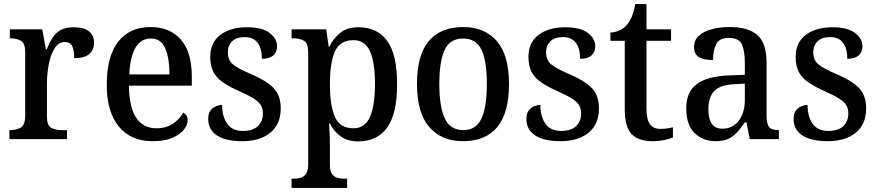

<svg xmlns="http://www.w3.org/2000/svg" viewBox="-20 -679 4285 937"><path d="M26 0V-44H29Q60 -44 81.5 -56.5Q103 -69 103 -116V-424Q103 -468 82 -480Q61 -492 31 -492H28V-536H186L204 -438H208Q220 -469 235.5 -493.5Q251 -518 275.5 -532Q300 -546 339 -546Q390 -546 414.5 -526Q439 -506 439 -470Q439 -436 415.5 -415.5Q392 -395 342 -395Q342 -436 332 -455Q322 -474 295 -474Q271 -474 254.5 -454Q238 -434 228 -403Q218 -372 213.5 -337.5Q209 -303 209 -274V-111Q209 -67 230 -55.5Q251 -44 281 -44H307V0Z M725 10Q618 10 559.5 -62Q501 -134 501 -264Q501 -405 557 -476Q613 -547 715 -547Q809 -547 862.5 -486Q916 -425 916 -306V-261H609Q611 -153 645.5 -103Q680 -53 744 -53Q792 -53 825 -76Q858 -99 874 -129Q883 -125 889.5 -115.5Q896 -106 896 -92Q896 -70 877.5 -46.5Q859 -23 821.5 -6.5Q784 10 725 10ZM807 -316Q807 -395 786.5 -443Q766 -491 716 -491Q667 -491 641 -446Q615 -401 611 -316Z M1162 10Q1082 10 1039 -18Q996 -46 996 -98Q996 -125 1007 -139.5Q1018 -154 1034 -160.5Q1050 -167 1064 -167Q1064 -111 1088.5 -75.5Q1113 -40 1165 -40Q1214 -40 1238.5 -63.5Q1263 -87 1263 -125Q1263 -149 1253 -165.5Q1243 -182 1219 -197.5Q1195 -213 1152 -232Q1102 -254 1069.5 -276Q1037 -298 1021.5 -327.5Q1006 -357 1006 -401Q1006 -472 1055.5 -509Q1105 -546 1186 -546Q1260 -546 1296 -518Q1332 -490 1332 -453Q1332 -425 1313.5 -408.5Q1295 -392 1258 -392Q1258 -443 1237 -470.5Q1216 -498 1175 -498Q1134 -498 1113 -477.5Q1092 -457 1092 -423Q1092 -385 1118 -364Q1144 -343 1208 -316Q1279 -286 1314.5 -250Q1350 -214 1350 -150Q1350 -73 1299.5 -31.5Q1249 10 1162 10Z M1403 238V193H1412Q1430 193 1446.5 188.5Q1463 184 1473.5 169Q1484 154 1484 123V-423Q1484 -468 1463.5 -480Q1443 -492 1413 -492H1403V-536H1572L1584 -451H1587Q1608 -493 1641.5 -519.5Q1675 -546 1729 -546Q1821 -546 1869.5 -479.5Q1918 -413 1918 -268Q1918 -124 1869.5 -56.5Q1821 11 1729 11Q1677 11 1643.5 -13Q1610 -37 1590 -76H1586Q1588 -50 1589 -18Q1590 14 1590 39V127Q1590 156 1600.5 170.5Q1611 185 1627.5 189Q1644 193 1662 193H1674V238ZM1705 -53Q1761 -53 1785.5 -108.5Q1810 -164 1810 -270Q1810 -375 1785.5 -429Q1761 -483 1705 -483Q1639 -483 1614.5 -428Q1590 -373 1590 -269Q1590 -164 1614.5 -108.5Q1639 -53 1705 -53Z M2239 10Q2135 10 2075 -59Q2015 -128 2015 -269Q2015 -410 2072.5 -478.5Q2130 -547 2242 -547Q2345 -547 2404.5 -478.5Q2464 -410 2464 -269Q2464 -128 2407 -59Q2350 10 2239 10ZM2241 -44Q2304 -44 2330 -101.5Q2356 -159 2356 -269Q2356 -380 2330 -435.5Q2304 -491 2240 -491Q2176 -491 2150 -435.5Q2124 -380 2124 -269Q2124 -159 2150.5 -101.5Q2177 -44 2241 -44Z M2715 10Q2635 10 2592 -18Q2549 -46 2549 -98Q2549 -125 2560 -139.5Q2571 -154 2587 -160.5Q2603 -167 2617 -167Q2617 -111 2641.5 -75.5Q2666 -40 2718 -40Q2767 -40 2791.5 -63.5Q2816 -87 2816 -125Q2816 -149 2806 -165.5Q2796 -182 2772 -197.5Q2748 -213 2705 -232Q2655 -254 2622.5 -276Q2590 -298 2574.5 -327.5Q2559 -357 2559 -401Q2559 -472 2608.5 -509Q2658 -546 2739 -546Q2813 -546 2849 -518Q2885 -490 2885 -453Q2885 -425 2866.5 -408.5Q2848 -392 2811 -392Q2811 -443 2790 -470.5Q2769 -498 2728 -498Q2687 -498 2666 -477.5Q2645 -457 2645 -423Q2645 -385 2671 -364Q2697 -343 2761 -316Q2832 -286 2867.5 -250Q2903 -214 2903 -150Q2903 -73 2852.5 -31.5Q2802 10 2715 10Z M3164 10Q3096 10 3062.5 -24.5Q3029 -59 3029 -146V-480H2959V-520Q3008 -523 3038 -556Q3053 -573 3063 -597Q3073 -621 3080 -659H3135V-536H3255V-480H3135V-147Q3135 -96 3152 -73Q3169 -50 3201 -50Q3219 -50 3234 -52Q3249 -54 3264 -58V-8Q3251 -2 3223.5 4Q3196 10 3164 10Z M3472 10Q3411 10 3370 -29.5Q3329 -69 3329 -151Q3329 -231 3381 -269Q3433 -307 3538 -311L3615 -314V-373Q3615 -427 3601.5 -460.5Q3588 -494 3537 -494Q3490 -494 3475 -463.5Q3460 -433 3460 -386Q3414 -386 3390.5 -400.5Q3367 -415 3367 -449Q3367 -483 3390.5 -504.5Q3414 -526 3453.5 -536.5Q3493 -547 3543 -547Q3631 -547 3676 -508Q3721 -469 3721 -374V-116Q3721 -74 3733.5 -59Q3746 -44 3778 -44H3781V0H3639L3623 -82H3615Q3596 -54 3577.5 -33.5Q3559 -13 3534.5 -1.5Q3510 10 3472 10ZM3505 -51Q3555 -51 3585 -90Q3615 -129 3615 -191V-271L3562 -268Q3492 -264 3464.5 -233.5Q3437 -203 3437 -146Q3437 -51 3505 -51Z M4019 10Q3939 10 3896 -18Q3853 -46 3853 -98Q3853 -125 3864 -139.5Q3875 -154 3891 -160.5Q3907 -167 3921 -167Q3921 -111 3945.5 -75.5Q3970 -40 4022 -40Q4071 -40 4095.5 -63.5Q4120 -87 4120 -125Q4120 -149 4110 -165.5Q4100 -182 4076 -197.5Q4052 -213 4009 -232Q3959 -254 3926.5 -276Q3894 -298 3878.5 -327.5Q3863 -357 3863 -401Q3863 -472 3912.5 -509Q3962 -546 4043 -546Q4117 -546 4153 -518Q4189 -490 4189 -453Q4189 -425 4170.5 -408.5Q4152 -392 4115 -392Q4115 -443 4094 -470.5Q4073 -498 4032 -498Q3991 -498 3970 -477.5Q3949 -457 3949 -423Q3949 -385 3975 -364Q4001 -343 4065 -316Q4136 -286 4171.5 -250Q4207 -214 4207 -150Q4207 -73 4156.5 -31.5Q4106 10 4019 10Z"/></svg>

Font: Noto Serif Tamil SemiCondensed Medium
Style: Italic
Weight: 500
Width: 4
Italic angle: -12°
Designer: Indian Type Foundry, Tom Grace, and the Monotype Design Team
Foundry: Monotype Imaging Inc.
Version: Version 2.003; ttfautohint (v1.8.4.7-5d5b)